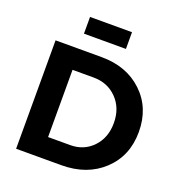

<svg xmlns="http://www.w3.org/2000/svg" viewBox="-157 -1035 1083 1165"><g transform="rotate(20 384.5 -452.5)"><path d="M77 0V-700H374Q537 -700 639.5 -602.5Q742 -505 742 -350Q742 -195 638 -97.5Q534 0 368 0ZM225 -797V-905H496V-797ZM235 -133H378Q466 -133 523.5 -193.5Q581 -254 581 -349Q581 -445 521.5 -506Q462 -567 371 -567H235Z"/></g></svg>

Font: Trueno
Style: SBd
Weight: 600
Designer: Julieta Ulanovsky
Foundry: Julieta Ulanovsky
Version: Version 3.001b